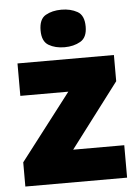

<svg xmlns="http://www.w3.org/2000/svg" viewBox="-55 -818 616 861"><g transform="rotate(-5 253.5 -388.0)"><path d="M482 0H24V-109L253 -407H37V-553H471V-435L252 -146H482ZM254 -776Q295 -776 325.5 -759Q356 -742 356 -691Q356 -642 325.5 -624.5Q295 -607 254 -607Q212 -607 182.5 -624.5Q153 -642 153 -691Q153 -742 182.5 -759Q212 -776 254 -776Z"/></g></svg>

Font: Noto Sans Telugu Black
Style: Regular
Weight: 900
Designer: Jelle Bosma - Monotype Design Team
Foundry: Monotype Imaging Inc.
Version: Version 2.005; ttfautohint (v1.8.4.7-5d5b)